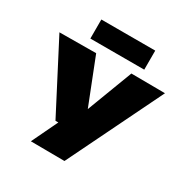

<svg xmlns="http://www.w3.org/2000/svg" viewBox="-215 -948 1293 1336"><g transform="rotate(30 432.0 -279.5)"><path d="M215 209 315 0H292L8 -547L302 -549L446 -183L585 -549L856 -547L486 211ZM216 -617V-770H649V-617Z"/></g></svg>

Font: Georama Extra Expanded ExtraBold
Style: Regular
Weight: 800
Width: 8
Designer: Jean-Baptiste Levee
Foundry: Production Type
Version: Version 1.000